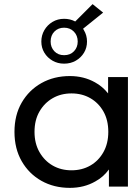

<svg xmlns="http://www.w3.org/2000/svg" viewBox="-20 -903 639 929"><path d="M318 6Q241 6 180.5 -28Q120 -62 85 -123Q50 -184 50 -265Q50 -346 85 -406.5Q120 -467 180.5 -501Q241 -535 318 -535Q385 -535 439 -505Q476 -485 503 -451V-530H599V0H507V-83Q480 -46 441 -25Q387 6 318 6ZM326 -79Q377 -79 417 -102Q457 -125 480.5 -167Q504 -209 504 -265Q504 -322 480.5 -363.5Q457 -405 417 -428Q377 -451 326 -451Q275 -451 235 -428Q195 -405 171 -363.5Q147 -322 147 -265Q147 -209 171 -167Q195 -125 235 -102Q275 -79 326 -79ZM290 -595Q259 -595 234 -609.5Q209 -624 194.5 -648Q180 -672 180 -702Q180 -732 194.5 -757Q209 -782 234 -797Q259 -812 290 -812Q320 -812 344 -799L428 -883L479 -842L382 -764Q384 -761 386 -757Q401 -732 401 -702Q401 -672 386.5 -648Q372 -624 347 -609.5Q322 -595 290 -595ZM290 -636Q320 -636 338 -655Q356 -674 356 -702Q356 -731 337.5 -750Q319 -769 290 -769Q262 -769 243.5 -750.5Q225 -732 225 -702Q225 -674 243 -655Q261 -636 290 -636Z"/></svg>

Font: Montserrat Z Med
Style: Regular
Weight: 500
Designer: Julieta Ulanovsky
Foundry: Julieta Ulanovsky
Version: Version 8.000